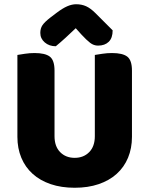

<svg xmlns="http://www.w3.org/2000/svg" viewBox="-20 -867 704 905"><path d="M332 18Q269 18 219 1Q169 -16 134 -47.5Q99 -79 80.5 -123.5Q62 -168 62 -222V-608Q74 -610 97 -613.5Q120 -617 143 -617Q193 -617 215 -600Q237 -583 237 -534V-225Q237 -177 263.5 -150Q290 -123 332 -123Q374 -123 400.5 -150Q427 -177 427 -225V-608Q439 -610 462 -613.5Q485 -617 508 -617Q558 -617 580 -600Q602 -583 602 -534V-222Q602 -168 583.5 -123.5Q565 -79 530 -47.5Q495 -16 445 1Q395 18 332 18ZM337 -734Q313 -711 289 -689Q265 -667 243 -649Q212 -649 191 -667Q170 -685 170 -712Q170 -733 180 -748Q190 -763 217 -784L246 -806Q275 -828 297 -837.5Q319 -847 339 -847Q365 -847 386 -837.5Q407 -828 430 -805L511 -724Q511 -688 492.5 -670Q474 -652 442 -652Q422 -652 405 -665Q388 -678 364 -704Z"/></svg>

Font: Baloo Thambi 2 ExtraBold
Style: Regular
Weight: 800
Designer: Aadarsh Rajan and Ek Type
Foundry: Ek Type
Version: Version 1.640;hotconv 1.0.111;makeotfexe 2.5.65597; ttfautoh